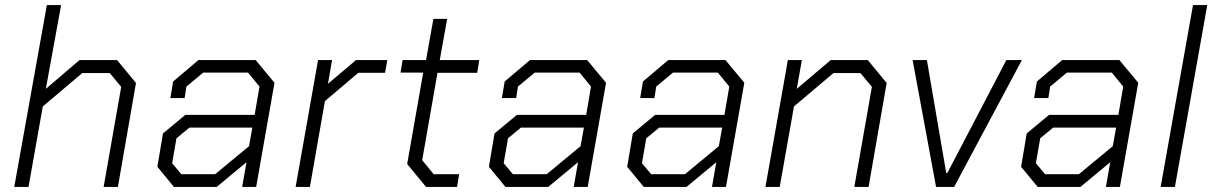

<svg xmlns="http://www.w3.org/2000/svg" viewBox="-20 -734 4763 754"><path d="M164 -714H220L160 -385L292 -498H440L514 -408L443 0H387L456 -393L411 -447H303L148 -316L92 0H36Z M598 -79 620 -210 708 -283H980L999 -394L954 -449H778L712 -394L705 -349H649L660 -414L759 -498H984L1058 -409L986 0H931L948 -97L831 0H663ZM825 -50 958 -160 971 -233H724L673 -191L656 -93L692 -50Z M1229 -498H1284L1268 -405L1378 -498H1501L1492 -448H1387L1256 -337L1197 0H1141Z M1579 -90 1642 -449H1553L1561 -498H1653L1682 -660H1736L1707 -498H1862L1854 -448H1698L1638 -105L1683 -50H1783L1775 0H1653Z M1900 -79 1922 -210 2010 -283H2282L2301 -394L2256 -449H2080L2014 -394L2007 -349H1951L1962 -414L2061 -498H2286L2360 -409L2288 0H2233L2250 -97L2133 0H1965ZM2127 -50 2260 -160 2273 -233H2026L1975 -191L1958 -93L1994 -50Z M2443 -79 2465 -210 2553 -283H2825L2844 -394L2799 -449H2623L2557 -394L2550 -349H2494L2505 -414L2604 -498H2829L2903 -409L2831 0H2776L2793 -97L2676 0H2508ZM2670 -50 2803 -160 2816 -233H2569L2518 -191L2501 -93L2537 -50Z M3074 -498H3129L3109 -385L3242 -498H3388L3462 -408L3391 0H3335L3404 -393L3359 -447H3253L3098 -316L3042 0H2986Z M3564 -498H3620L3696 -54H3700L3932 -498H3993L3727 0H3656Z M3990 -79 4012 -210 4100 -283H4372L4391 -394L4346 -449H4170L4104 -394L4097 -349H4041L4052 -414L4151 -498H4376L4450 -409L4378 0H4323L4340 -97L4223 0H4055ZM4217 -50 4350 -160 4363 -233H4116L4065 -191L4048 -93L4084 -50Z M4665 -714H4721L4594 0H4538Z"/></svg>

Font: Chakra Petch Light
Style: Italic
Weight: 300
Italic angle: -10°
Designer: Katatrad Aksorn Co.,Ltd.
Foundry: Cadson Demak Co.,Ltd.
Version: Version 1.000; ttfautohint (v1.6)